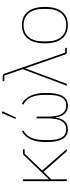

<svg xmlns="http://www.w3.org/2000/svg" viewBox="686 -1477 803 2215"><g transform="rotate(-90 1087.5 -369.5)"><path d="M450 0 213 -269 126 -180V0H105V-506H126V-209H129L205 -288L405 -497Q414 -506 428 -506H472V-487H422L228 -284L476 0Z M912 -743 839 -587 823 -593 891 -751ZM850 -349V-225Q850 -105 883 -56Q916 -7 976 -7Q1039 -7 1069.5 -57.5Q1100 -108 1100 -215V-263Q1100 -445 988 -501L999 -518Q1123 -451 1123 -239Q1123 -108 1086.5 -48Q1050 12 976 12Q860 12 841 -130H838Q819 12 703 12Q629 12 592.5 -48Q556 -108 556 -239Q556 -451 680 -518L691 -501Q579 -445 579 -263V-215Q579 -108 609.5 -57.5Q640 -7 703 -7Q763 -7 796 -56Q829 -105 829 -225V-349Z M1397 -508 1323 -721H1258V-740H1317Q1337 -740 1344 -722L1588 -19H1643V0H1595Q1574 0 1567 -18L1408 -476H1405L1227 0H1206Z M2060 -55.5Q2005 12 1905 12Q1805 12 1750 -55.5Q1695 -123 1695 -253Q1695 -383 1750 -450.5Q1805 -518 1905 -518Q2005 -518 2060 -450.5Q2115 -383 2115 -253Q2115 -123 2060 -55.5ZM2092 -229V-277Q2092 -380 2043 -439.5Q1994 -499 1905 -499Q1816 -499 1767 -439.5Q1718 -380 1718 -277V-229Q1718 -126 1767 -66.5Q1816 -7 1905 -7Q1994 -7 2043 -66.5Q2092 -126 2092 -229Z"/></g></svg>

Font: IBM Plex Sans Thin
Style: Regular
Weight: 100
Designer: Mike Abbink, Paul van der Laan, Pieter van Rosmalen
Foundry: Bold Monday
Version: Version 3.0